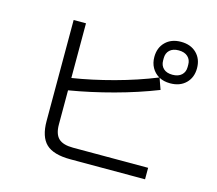

<svg xmlns="http://www.w3.org/2000/svg" viewBox="-111 -944 1222 1082"><g transform="rotate(15 500.0 -403.5)"><path d="M817 -562Q779 -562 752 -577L775 -512Q661 -467 529.5 -431.5Q398 -396 272 -375V-176Q272 -120 298 -95Q324 -70 383 -70H821V-3H385Q286 -3 243 -44Q200 -85 200 -177V-766H272V-447Q387 -465 513 -499Q639 -533 750 -578Q723 -594 708 -621Q693 -648 693 -683Q693 -737 727 -770.5Q761 -804 817 -804Q874 -804 908 -770.5Q942 -737 942 -683Q942 -629 908 -595.5Q874 -562 817 -562ZM746 -676Q746 -647 764.5 -629.5Q783 -612 817 -612Q851 -612 870 -629.5Q889 -647 889 -676V-690Q889 -719 870 -736.5Q851 -754 817 -754Q783 -754 764.5 -736.5Q746 -719 746 -690Z"/></g></svg>

Font: IBM Plex Sans JP
Style: Regular
Weight: 400
Designer: Mike Abbink; Paul van der Laan; Pieter van Rosmalen; Wujin Sim; Yejin Wi; Jinhee Kim; Boomi Park; Yona Kim; Kichan Ma
Foundry: Sandoll Inc.
Version: Version 1.001